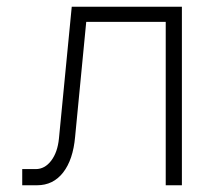

<svg xmlns="http://www.w3.org/2000/svg" viewBox="-20 -550 640 570"><path d="M46 0V-48H86Q113 -48 132 -73Q151 -98 155 -139L193 -530H520V0H472V-485H236L203 -144Q197 -76 167.5 -38Q138 0 90 0Z"/></svg>

Font: Geist Mono ExtraLight
Style: Regular
Weight: 200
Monospace: yes
Designer: Basement.studio, Andrés Briganti, Mateo Zaragoza
Foundry: Basement.studio, Vercel, Andrés Briganti, Guido Ferreyra, Mateo Zaragoza
Version: Version 1.500; ttfautohint (v1.8.4.7-5d5b)